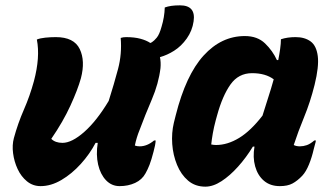

<svg xmlns="http://www.w3.org/2000/svg" viewBox="-20 -687 1240 719"><path d="M118 -539Q130 -544 149.5 -546Q169 -548 189 -548Q257 -548 278.5 -503.5Q300 -459 283 -394Q271 -351 243.5 -291Q216 -231 172 -167Q187 -152 214 -152Q249 -152 295.5 -193Q342 -234 387 -309Q407 -372 422 -428.5Q437 -485 432 -545Q441 -548 452 -548Q483 -548 505.5 -542Q528 -536 543 -526Q546 -527 549 -529Q557 -534 567 -546Q577 -558 585 -587Q596 -623 597 -659Q608 -663 621.5 -665Q635 -667 654 -667Q714 -667 705 -607Q700 -572 679.5 -543Q659 -514 632 -497Q607 -481 579 -473Q583 -454 581 -432Q574 -374 548.5 -314.5Q523 -255 503 -201Q491 -172 485 -142Q493 -139 503 -139Q531 -139 557 -161H563Q562 -144 555 -119Q547 -88 540 -70Q533 -52 525 -38Q512 -14 486 -2Q460 10 428 10Q398 10 377 -12Q356 -34 347.5 -70.5Q339 -107 346 -152H338Q316 -110 282.5 -73Q249 -36 210 -13Q171 10 132 10Q103 10 81 -8Q59 -26 46 -54Q33 -82 29 -113Q25 -144 32 -170Q47 -225 69.5 -276.5Q92 -328 107 -383Q131 -473 118 -539Z M897 -552Q944 -552 972.5 -524.5Q1001 -497 1017 -462H1022Q1026 -482 1029 -503Q1032 -524 1032 -540Q1056 -548 1087 -548Q1121 -548 1143 -532Q1165 -516 1170 -477Q1175 -438 1158 -369Q1142 -305 1119 -249Q1096 -193 1080 -144Q1089 -139 1103 -139Q1116 -139 1129 -143.5Q1142 -148 1157 -161H1163Q1162 -154 1159.5 -146Q1157 -138 1155 -129Q1148 -98 1137 -71Q1126 -44 1112 -29Q1094 -10 1075.5 0Q1057 10 1028 10Q992 10 968.5 -10Q945 -30 935.5 -64Q926 -98 933 -138H927Q902 -97 871.5 -63Q841 -29 809.5 -8.5Q778 12 749 12Q711 12 684.5 -10.5Q658 -33 643 -69.5Q628 -106 625 -147.5Q622 -189 631 -227L638 -255Q676 -406 742.5 -479Q809 -552 897 -552ZM771 -146Q776 -145 780.5 -144.5Q785 -144 789 -144Q832 -144 875.5 -170.5Q919 -197 963 -254Q973 -287 984 -320.5Q995 -354 1005 -390Q974 -413 924 -413Q873 -413 843 -370.5Q813 -328 793 -255L788 -237Q781 -211 777 -188Q773 -165 771 -146Z"/></svg>

Font: Recursive Sn Csl St XBd
Style: Italic
Weight: 800
Italic angle: -15°
Version: Version 1.079;hotconv 1.0.112;makeotfexe 2.5.65598; ttfautoh